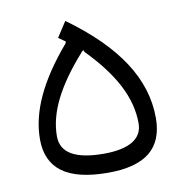

<svg xmlns="http://www.w3.org/2000/svg" viewBox="-72 -677 716 746"><g transform="rotate(-10 286.0 -304.0)"><path d="M274.4 -477.5Q198.7 -392.6 161.4 -317.9Q124 -243.2 124 -173.3Q124 -75.2 292.5 -75.2Q366.7 -75.2 406 -98.6Q445.3 -122.1 445.3 -168.5Q445.3 -244.1 406 -320.1Q366.7 -396 287.1 -477.1L282.7 -485.8L275.4 -479L274.4 -478ZM194.8 -549.3 233.9 -609.4Q375.5 -507.3 445.3 -400.4Q515.1 -293.5 515.1 -177.2Q515.1 -87.4 460.7 -43.2Q406.2 1 293.9 0.5Q173.8 0 115.5 -43.2Q57.1 -86.4 57.1 -172.9Q57.1 -253.9 96.9 -339.8Q136.7 -425.8 218.3 -521.5L219.2 -522.5V-522.9L219.7 -523.9L222.2 -528.8L218.8 -532.7L218.3 -533.2L217.8 -533.7H217.3Z"/></g></svg>

Font: Shabnam Light WOL
Style: Light-WOL
Weight: 300
Foundry: DejaVu fonts team - Redesigned by Saber Rastikerdar - Based on Vazir font
Version: Version 5.0.0